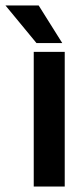

<svg xmlns="http://www.w3.org/2000/svg" viewBox="-80 -680 299 700"><path d="M61 -660 147 -523H53L-60 -660ZM156 0H43V-491H156Z"/></svg>

Font: Teko Medium
Style: Regular
Weight: 500
Designer: Manushi Parikh, Jonny Pinhorn
Foundry: Indian Type Foundry
Version: Version 1.106;PS 1.0;hotconv 1.0.78;makeotf.lib2.5.61930; tt